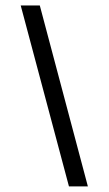

<svg xmlns="http://www.w3.org/2000/svg" viewBox="-20 -668 389 688"><path d="M294.9 0H227.1L54.2 -648.4H122.6Z"/></svg>

Font: Potro Sans Bangla
Style: Regular
Weight: 400
Designer: Jayed Ahsan Saad
Foundry: Codepotro
Version: Potro Sans Bangla; Version 0.905